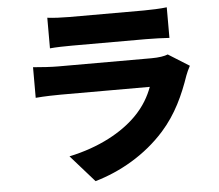

<svg xmlns="http://www.w3.org/2000/svg" viewBox="-57 -844 1113 975"><g transform="rotate(-5 500.0 -356.0)"><path d="M219 -780V-624C249 -627 297 -628 331 -628C393 -628 653 -628 708 -628C746 -628 800 -626 828 -624V-780C799 -776 742 -774 710 -774C653 -774 399 -774 331 -774C296 -774 247 -776 219 -780ZM919 -474 812 -541C796 -534 766 -529 728 -529C650 -529 331 -529 252 -529C218 -529 171 -532 125 -536V-380C170 -384 227 -385 252 -385C358 -385 656 -385 707 -385C690 -339 663 -289 614 -240C542 -168 426 -102 270 -69L391 68C519 31 649 -42 748 -153C822 -236 864 -330 897 -426C901 -438 911 -459 919 -474Z"/></g></svg>

Font: Noto Sans TC Black
Style: Regular
Weight: 900
Designer: Ryoko NISHIZUKA 西塚涼子 (kana, bopomofo & ideographs); Paul D. Hunt (Latin, Greek & Cyrillic); Sandoll Communications 산돌커뮤니
Foundry: Adobe
Version: Version 2.004;hotconv 1.0.118;makeotfexe 2.5.65603